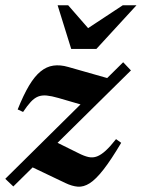

<svg xmlns="http://www.w3.org/2000/svg" viewBox="-33 -697 538 728"><path d="M-13 -19 434 -461 463.5 -430 17.5 10ZM54.5 -272.5 34 -282Q56 -337 77.2 -372.5Q98.5 -408 121 -426.2Q143.5 -444.5 169.2 -448.2Q195 -452 226 -443L396.5 -394.5L298.5 -293.5L188.5 -325.5Q162.5 -333 144 -334.8Q125.5 -336.5 111.2 -330.8Q97 -325 83.8 -310.8Q70.5 -296.5 54.5 -272.5ZM215 -3 71.5 -71.5 167 -164.5 265 -116Q286.5 -105 303 -101.5Q319.5 -98 335 -104Q350.5 -110 367.8 -125.8Q385 -141.5 407 -169.5L426.5 -155.5Q388 -90.5 359.2 -53.8Q330.5 -17 307.2 -2.2Q284 12.5 262 10.8Q240 9 215 -3ZM484.5 -677 332.5 -511.5H237L185.5 -677H225.5L317.5 -571.5H272.5L432.5 -677Z"/></svg>

Font: Newsreader 24pt
Style: Bold Italic
Weight: 700
Italic angle: -17°
Designer: Hugues Gentile
Foundry: Production Type
Version: Version 1.003